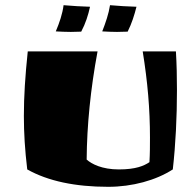

<svg xmlns="http://www.w3.org/2000/svg" viewBox="-20 -698 741 740"><path d="M530 -500C549 -382 558 -278 558 -168C558 -137 558 -106 556 -73C535 -59 504 -45 438 -45C373 -45 333 -66 314 -83C315 -215 329 -355 356 -500H87C77 -404 72 -327 72 -251C72 -185 76 -120 85 -45C165 0 270 22 397 22C490 22 581 -3 646 -45C657 -142 662 -247 662 -350C662 -401 661 -451 658 -500ZM225 -678C221 -645 209 -610 195 -577C214 -576 234 -575 253 -575C267 -575 280 -576 293 -576C310 -608 320 -640 327 -672C293 -673 260 -675 225 -678ZM404 -678C399 -645 387 -610 374 -577C393 -576 412 -575 431 -575C444 -575 458 -576 472 -576C488 -608 498 -640 506 -672C471 -673 438 -675 404 -678Z"/></svg>

Font: Ruslan Display
Style: Regular
Weight: 400
Designer: Denis Masharov, Vladimir Rabdu
Foundry: Denis Masharov, Vladimir Rabdu
Version: Version 1.001